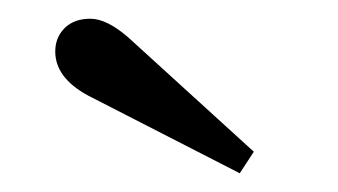

<svg xmlns="http://www.w3.org/2000/svg" viewBox="-20 -749 361 205"><path d="M117 -709 251 -587 236 -564 74 -647Q39 -666 39 -694Q39 -709 49 -719Q59 -729 76.5 -729Q94 -729 117 -709Z"/></svg>

Font: Gilda Display
Style: Regular
Weight: 400
Designer: Eduardo Rodriguez Tunni
Foundry: Eduardo Rodriguez Tunni
Version: Version 1.001